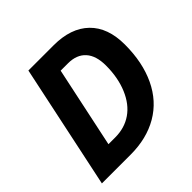

<svg xmlns="http://www.w3.org/2000/svg" viewBox="-182 -877 1040 1040"><g transform="rotate(-45 338.5 -357.0)"><path d="M252.9 -125H201.2L299.8 -589.8H356C400.2 -589.8 434.2 -576.7 457.8 -550.5C481.4 -524.3 493.2 -486.2 493.2 -436C493.2 -374.2 483.1 -319.3 462.9 -271.2C442.7 -223.2 414.7 -186.8 378.9 -162.1C343.1 -137.4 301.1 -125 252.9 -125ZM646 -443.8C646 -530.8 622 -597.5 574 -644C526 -690.6 458 -713.9 370.1 -713.9H176.8L25.9 0H246.1C328.1 0 399.3 -17.6 459.7 -52.7C520.1 -87.9 566.2 -139.1 598.1 -206.3C630 -273.5 646 -352.7 646 -443.8Z"/></g></svg>

Font: OpenSans
Style: Bold Italic
Weight: 700
Italic angle: -12°
Foundry: Ascender Corporation
Version: Version 1.10; ttfautohint (v1.2) -l 8 -r 50 -G 200 -x 14 -D 